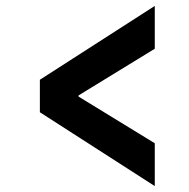

<svg xmlns="http://www.w3.org/2000/svg" viewBox="-20 -657 640 650"><path d="M504 -27 115 -277V-387L504 -637V-492L246 -334V-330L504 -172Z"/></svg>

Font: TypoPRO Source Code Pro
Style: Italic
Weight: 900
Italic angle: -11°
Monospace: yes
Designer: Paul D. Hunt, Teo Tuominen
Foundry: Adobe Systems Incorporated
Version: Version 1.030;PS 1.0;hotconv 1.0.84;makeotf.lib2.5.63406